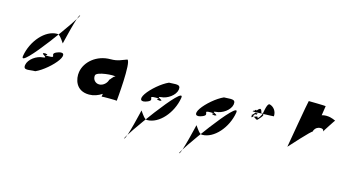

<svg xmlns="http://www.w3.org/2000/svg" viewBox="-134 -1499 4515 2504"><g transform="rotate(15 2124.0 -247.5)"><path d="M155 -140C142 -59 219 -94 304 -94C396 -134 518 -239 573 -320C628 -401 600 -441 508 -401C416 -361 546 -327 419 -327C311 -327 463 -338 366 -353C280 -345 442 -302 356 -294C270 -290 168 -218 155 -140ZM98 -247C63 -38 711 -949 680 -949C649 -949 551 -509 556 -537C515 -596 487 -639 453 -639C294 -639 133 -456 98 -247Z M1430 3C1430 3 1482 -536 1425 -552C1357 -529 1312 -499 1212 -499C1024 -499 881 -374 858 -233C842 -138 877 19 1059 19C1120 19 1179 -2 1231 -37L1225 2C1226 -2 1431 -1 1430 3ZM1069 -243C1078 -296 1314 -313 1332 -297C1301 -297 1261 -215 1266 -243C1257 -190 1206 -143 1152 -143C1098 -143 1060 -190 1069 -243Z M2174 -345C2187 -426 2112 -401 2027 -401C1935 -361 1813 -256 1758 -175C1703 -94 1732 -54 1824 -94C1916 -134 1785 -168 1912 -168C2020 -168 1869 -157 1966 -142C2052 -150 1888 -184 1974 -192C2060 -196 2161 -267 2174 -345ZM2233 -248C2268 -457 1620 454 1651 454C1682 454 1780 14 1775 42C1816 101 1844 144 1878 144C2037 144 2198 -39 2233 -248Z M2916 -345C2929 -426 2854 -401 2769 -401C2677 -361 2555 -256 2500 -175C2445 -94 2474 -54 2566 -94C2658 -134 2527 -168 2654 -168C2762 -168 2611 -157 2708 -142C2794 -150 2630 -184 2716 -192C2802 -196 2903 -267 2916 -345ZM2975 -248C3010 -457 2362 454 2393 454C2424 454 2522 14 2517 42C2558 101 2586 144 2620 144C2779 144 2940 -39 2975 -248Z M3462 -331C3459 -328 3173 -322 3177 -319C3211 -374 3185 -316 3188 -318C3219 -377 3223 -343 3223 -343C3282 -421 3285 -350 3295 -326C3336 -361 3291 -268 3261 -252C3268 -298 3215 -248 3196 -257C3221 -319 3228 -286 3236 -292C3270 -353 3240 -300 3238 -304C3266 -367 3229 -306 3226 -304C3237 -349 3189 -277 3171 -262C3196 -316 3176 -248 3180 -243C3231 -280 3235 -217 3268 -234C3339 -314 3328 -301 3314 -336C3331 -430 3348 -484 3380 -464C3422 -450 3467 -403 3462 -331Z M3734 7C3734 7 4005 -295 4000 -265C3998 -252 4005 -341 4092 -341C4138 -341 4133 -306 4133 -306C4129 -306 4249 -489 4248 -484C4247 -479 4200 -515 4121 -515C3995 -515 3934 -404 3974 -404C4014 -404 4046 -436 4056 -476L4080 -634C4081 -638 3855 -641 3850 -641C3845 -641 3735 3 3734 7Z"/></g></svg>

Font: PlasticEraser
Style: It
Weight: 400
Foundry: Cannot Into Space Fonts
Version: Version 0.43